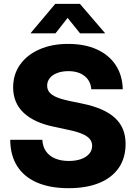

<svg xmlns="http://www.w3.org/2000/svg" viewBox="-20 -967 707 998"><path d="M336.4 11.2Q241.2 11.2 173.3 -17.8Q105.5 -46.9 69.6 -103Q33.7 -159.2 33.2 -240.2H200.2Q201.7 -205.6 218.8 -180.9Q235.8 -156.2 266.1 -143.3Q296.4 -130.4 337.4 -130.4Q374.5 -130.4 401.6 -140.1Q428.7 -149.9 443.8 -167.7Q459 -185.5 459 -209Q459 -230 446 -245.1Q433.1 -260.3 405.8 -271.7Q378.4 -283.2 335.4 -292L260.7 -308.1Q156.7 -329.6 102.5 -381.1Q48.3 -432.6 48.3 -512.7Q48.3 -580.6 84.5 -631.3Q120.6 -682.1 185.1 -710.4Q249.5 -738.8 334 -738.8Q420.4 -738.8 483.4 -710.2Q546.4 -681.6 581.3 -628.9Q616.2 -576.2 618.2 -502.9H454.6Q451.2 -546.9 419.4 -572Q387.7 -597.2 335.4 -597.2Q302.7 -597.2 277.6 -587.6Q252.4 -578.1 238.8 -561Q225.1 -543.9 225.1 -522Q225.1 -501 237.3 -486.6Q249.5 -472.2 275.1 -461.4Q300.8 -450.7 340.3 -442.4L404.3 -429.2Q462.9 -417.5 505.9 -398.9Q548.8 -380.4 577.1 -354.5Q605.5 -328.6 619.1 -294.9Q632.8 -261.2 632.8 -218.8Q632.8 -146.5 597.7 -95Q562.5 -43.5 496.1 -16.1Q429.7 11.2 336.4 11.2ZM268.6 -793.9H139.2V-794.9L267.1 -946.8H395.5L525.9 -794.9V-793.9H396L331.5 -874Z"/></svg>

Font: Inter 28pt ExtraBold
Style: Regular
Weight: 800
Designer: Rasmus Andersson
Foundry: rsms
Version: Version 4.001;git-66647c0bb